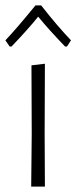

<svg xmlns="http://www.w3.org/2000/svg" viewBox="-26 -694 284 714"><path d="M10 -521 -6 -544Q34 -586 106 -674H127Q189 -595 238 -544L223 -521H216Q158 -581 116 -632Q78 -585 17 -521ZM90 0 92 -195 91 -451 141 -457 140 -198 141 0Z"/></svg>

Font: Alegreya Sans Light
Style: Regular
Weight: 300
Designer: Juan Pablo del Peral
Foundry: Huerta Tipografica
Version: Version 2.007